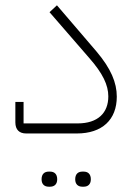

<svg xmlns="http://www.w3.org/2000/svg" viewBox="-20 -504 505 725"><path d="M291 201H296C312 201 323 192 323 173C323 153 312 144 296 144H291C275 144 264 153 264 173C264 192 275 201 291 201ZM164 201H169C185 201 196 192 196 173C196 153 185 144 169 144H164C148 144 137 153 137 173C137 192 148 201 164 201ZM79 0H270C366 0 421 -52 421 -139C421 -192 399 -245 344 -310L195 -484L167 -458L317 -285C368 -227 389 -183 389 -140C389 -78 350 -38 273 -38H69V-119H38V-42C38 -14 53 0 79 0Z"/></svg>

Font: IBM Plex Arabic ExtraLight
Style: Regular
Weight: 200
Designer: Mike Abbink, Paul van der Laan, Pieter van Rosmalen, Wael Morcos, Khajak Apelian
Foundry: Bold Monday
Version: Version 1.0